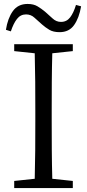

<svg xmlns="http://www.w3.org/2000/svg" viewBox="-20 -953 441 973"><path d="M365 -928 391 -921Q381 -862 355.5 -826Q330 -790 282 -790Q250 -790 230 -802Q210 -814 193 -829Q173 -846 155 -863Q137 -880 112 -880Q84 -880 66 -857Q48 -834 35 -794L10 -802Q19 -860 45 -896.5Q71 -933 120 -933Q150 -933 170 -921Q190 -909 208 -894Q228 -877 246.5 -859.5Q265 -842 289 -842Q318 -842 335.5 -865Q353 -888 365 -928ZM349 -729V-694L245 -683Q243 -612 242.5 -539Q242 -466 242 -392V-337Q242 -265 242.5 -192Q243 -119 245 -47L349 -36V0H52V-36L156 -47Q158 -118 158.5 -191Q159 -264 159 -337V-392Q159 -465 158.5 -538Q158 -611 156 -683L52 -694V-729Z"/></svg>

Font: Shippori Mincho TTF
Style: Regular
Weight: 400
Version: Version 2.100